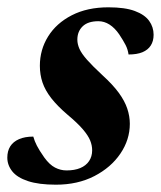

<svg xmlns="http://www.w3.org/2000/svg" viewBox="-30 -492 440 525"><path d="M61 -118.5Q64.5 -106 70.8 -93.8Q77 -81.5 91 -61.5Q105.5 -41.5 120.5 -33.8Q135.5 -26 152 -26Q174 -26 189.5 -32.5Q205 -39 213.5 -51.5Q222 -64 222 -81Q222 -94.5 216.5 -108Q211 -121.5 196.5 -138.5Q182 -155.5 154.5 -178.5Q127 -202 110.2 -223.5Q93.5 -245 86.2 -266.5Q79 -288 79 -312Q79 -356 101.5 -392.2Q124 -428.5 166.2 -450.2Q208.5 -472 266.5 -472Q311.5 -472 338.5 -462Q365.5 -452 377.8 -435Q390 -418 390 -397Q390 -379.5 382.2 -367.5Q374.5 -355.5 359.5 -349.2Q344.5 -343 321.5 -343Q319.5 -357 313.5 -368.8Q307.5 -380.5 296 -398Q284 -415.5 269.5 -424.8Q255 -434 239 -434Q210.5 -434 196 -420Q181.5 -406 181.5 -383.5Q181.5 -371.5 187.2 -358.5Q193 -345.5 208 -328.5Q223 -311.5 250.5 -286Q278.5 -260.5 294.8 -238.2Q311 -216 318 -195Q325 -174 325 -153.5Q325 -110 299.2 -72Q273.5 -34 228 -10.5Q182.5 13 123 13Q76 13 46.5 3.2Q17 -6.5 3.5 -23.5Q-10 -40.5 -10 -61Q-10 -79 -2 -91.8Q6 -104.5 22 -111.5Q38 -118.5 61 -118.5Z"/></svg>

Font: Newsreader 36pt
Style: Bold Italic
Weight: 700
Italic angle: -17°
Designer: Hugues Gentile
Foundry: Production Type
Version: Version 1.003